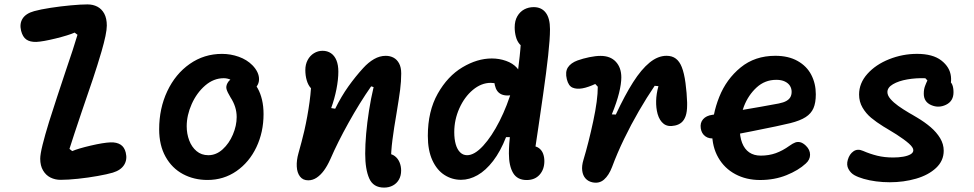

<svg xmlns="http://www.w3.org/2000/svg" viewBox="-20 -797 4380 863"><path d="M160.8 -83.7Q160.8 -103.5 171.4 -146.4Q182 -189.2 200.5 -249.3Q217 -302.2 236.5 -361Q255.9 -419.7 275.7 -479.2Q293.6 -531.5 306.7 -571.6Q319.8 -611.8 328.3 -640.7L315.5 -650.5Q288.8 -638.6 230.8 -624.2Q172.7 -609.9 142.9 -608.6Q114.7 -607.9 98.2 -619.5Q81.8 -631.1 74.8 -658.8Q67 -690.8 81.8 -713.8Q96.6 -736.8 133.8 -747Q161.8 -754.8 207.2 -761.8Q252.8 -768.8 298.5 -773Q344.2 -777.2 373.2 -777.2Q398.2 -777.2 417.7 -767Q437.2 -756.8 448.7 -735.6Q460.1 -714.3 460.1 -682Q460.1 -664.4 454 -634.9Q447.8 -605.4 436.5 -566.2Q418.5 -504.8 397.7 -442.4Q376.9 -380.1 347 -293.8Q329.8 -242.2 314.6 -197Q299.3 -151.8 292.2 -127.8L304.6 -117.9Q332.1 -129.6 388.3 -142.7Q444.6 -155.8 477 -157.1Q504.3 -158 521.8 -147Q539.2 -136 545.2 -111.3Q552.9 -80 538 -56Q523.1 -32 487 -21Q462 -13.6 419.2 -6Q376.4 1.7 330.9 6.5Q285.4 11.3 252.2 11.3Q227.7 11.3 206.9 1Q186.1 -9.4 173.5 -30.9Q160.8 -52.3 160.8 -83.7Z M695.4 -215.8Q695.4 -309.6 731.9 -387.1Q768.4 -464.6 832.9 -509.7Q897.3 -554.8 977.8 -554.8Q1016.9 -554.8 1053.4 -541.8Q1089.8 -528.8 1114.5 -503.8Q1129.2 -488.9 1137.1 -472.2Q1144.9 -455.4 1144.3 -439.1Q1143.8 -422.8 1134.3 -409.3Q1124.5 -395.4 1112.6 -393.7Q1100.7 -391.9 1088.6 -397.5Q1076.5 -403 1057.9 -415.2Q1056.4 -416.5 1054.7 -417.4L1048.6 -421.4Q1031.2 -432.6 1016.1 -439Q1001 -445.5 985.6 -445.5Q940.4 -445.5 902.3 -412.7Q864.2 -379.8 841.7 -329.4Q819.2 -278.9 819.2 -229.5Q819.2 -195.8 830.4 -166Q841.6 -136.2 863.5 -117.8Q885.3 -99.4 916.5 -99.4Q951.7 -99.4 980.8 -125.8Q1009.9 -152.2 1026.8 -192.2Q1043.8 -232.3 1043.8 -270.9Q1043.8 -294.6 1036.8 -316.5Q1029.8 -338.5 1016.2 -359.2Q1001.5 -383.6 998.2 -396.5Q994.8 -409.3 1002.5 -423.6Q1012.3 -441.9 1033.5 -448Q1054.7 -454.2 1076.9 -449.6Q1099.2 -445 1110.1 -434.7Q1126.5 -420.9 1138.7 -399.2Q1150.8 -377.6 1157.7 -348.4Q1164.6 -319.2 1164.6 -284.2Q1164.6 -203.2 1132.5 -135.5Q1100.3 -67.8 1042.8 -27.9Q985.3 11.9 912.7 11.9Q851.8 11.9 802.4 -14.5Q753 -40.9 724.2 -92.5Q695.4 -144.1 695.4 -215.8Z M1621.5 -106.2Q1621.5 -146.9 1625.8 -196.4Q1630.2 -245.8 1638.6 -299.7Q1647 -353.6 1659.3 -405.6L1648.2 -408.9Q1596.4 -334.7 1546.8 -245.5Q1497.1 -156.3 1465.2 -82.3L1464 -79.8Q1450.9 -50.8 1435.9 -30.4Q1420.9 -10 1403.1 1.8Q1385.3 13.5 1365.4 13.5Q1341.4 13.5 1328.4 -3.6Q1315.3 -20.7 1313.9 -48.5Q1312.4 -76.2 1321.7 -109Q1335.9 -158.8 1347.7 -208.5Q1362.5 -273.8 1371.3 -338.2Q1380.2 -402.7 1380.2 -466.2L1408.1 -387.5Q1389.9 -387.5 1377.5 -400.7Q1365.2 -413.9 1358.8 -435.6Q1352.4 -457.3 1352.4 -482.2Q1352.4 -507.5 1362.9 -527.2Q1373.3 -546.8 1391.2 -557.8Q1409 -568.7 1429.8 -568.7Q1451.5 -568.7 1467.5 -557.8Q1483.5 -547 1492.2 -526Q1500.8 -504.9 1500.8 -475Q1500.8 -439.7 1492.2 -395.9Q1483.5 -352.2 1468.6 -311.2L1486.6 -308.3Q1514.3 -364.2 1546 -408.7Q1577.8 -453.2 1612.4 -491Q1635.8 -516.8 1661.4 -531.5Q1687 -546.1 1713.9 -546.1Q1732.9 -546.1 1748.5 -538Q1764.2 -529.8 1773.8 -512.1Q1783.4 -494.3 1783.4 -466.8Q1783.4 -431.8 1778.5 -393.4Q1773.5 -355 1762.7 -289.9Q1750.5 -219.6 1743.9 -168Q1737.2 -116.4 1737.2 -66.2L1721.2 -106.1Q1740.3 -106.1 1754.4 -95.5Q1768.5 -84.9 1775.8 -67.6Q1783 -50.2 1783 -30.5Q1783 -7.4 1773.3 9.9Q1763.6 27.2 1746.1 36.7Q1728.7 46.2 1706.3 46.2Q1657.8 46.2 1639.7 5.2Q1621.5 -35.8 1621.5 -106.2Z M1903 -186.3Q1903 -297.2 1947.5 -376Q1992 -454.8 2058.6 -494.5Q2125.2 -534.2 2190.4 -534.2Q2224.1 -534.2 2254.5 -523.4Q2285 -512.7 2303.8 -491.8Q2322.6 -471 2322.6 -443.2Q2322.6 -409 2307.3 -388.4Q2292 -367.8 2261.4 -367.8Q2230 -367.8 2215.2 -388.1Q2200.4 -408.4 2200.4 -452.9H2262.1V-392.8Q2252.6 -401.2 2240.8 -408.3Q2228.9 -415.4 2214.6 -420Q2200.2 -424.6 2185.7 -424.6Q2143.4 -424.6 2105.5 -393Q2067.7 -361.4 2044.7 -310.1Q2021.8 -258.8 2021.8 -203.2Q2021.8 -171.6 2028.5 -148.3Q2035.2 -125 2048.3 -112.2Q2061.3 -99.4 2079.5 -99.4Q2112.6 -99.4 2151.5 -141.5Q2190.3 -183.7 2225.5 -253.1Q2260.6 -322.6 2283.1 -401.1H2313.2L2308.9 -180.6H2254.6Q2229.6 -116.7 2196.5 -73.6Q2163.3 -30.5 2126.6 -9.7Q2089.9 11.2 2052.4 11.2Q2012.1 11.2 1978.2 -10.3Q1944.2 -31.8 1923.6 -76.2Q1903 -120.8 1903 -186.3ZM2267.4 -107.2Q2267.4 -146.6 2273.7 -202.8Q2279.9 -258.9 2293.5 -362.3Q2308.7 -478 2315.8 -543.5Q2322.9 -609.1 2322.9 -659.2L2349.5 -583Q2328.7 -583.8 2316.4 -597.7Q2304.1 -611.6 2298.8 -632Q2293.4 -652.4 2293.4 -673.9Q2293.4 -703.6 2305.3 -724Q2317.2 -744.5 2336.5 -754.8Q2355.9 -765 2378.8 -765Q2413.8 -765 2432.9 -740.1Q2452.1 -715.2 2452.1 -665.9Q2452.1 -621.9 2443.8 -547Q2435.6 -472 2421 -370.8Q2411 -298.7 2400.3 -228.1Q2389.6 -157.5 2381.2 -100.2L2368.8 -140.9Q2389.8 -140.9 2402.8 -131Q2415.7 -121.2 2421.2 -105.9Q2426.8 -90.6 2426.8 -73Q2426.8 -35.6 2405.4 -11.7Q2384.1 12.2 2347.3 12.2Q2304.9 12.2 2286.2 -19.7Q2267.4 -51.6 2267.4 -107.2Z M2602.5 -78.5Q2625.6 -155.1 2646.4 -252Q2667.2 -348.9 2666.9 -407.2L2655.5 -419.5Q2640.4 -412.5 2625.6 -407.4Q2610.8 -402.2 2597.7 -399.9Q2571.7 -395.3 2553.5 -403.1Q2535.2 -410.9 2527.8 -440.8Q2519.6 -473.8 2532.6 -494Q2545.7 -514.1 2575.6 -525.2Q2600.8 -534.2 2629.1 -540Q2657.5 -545.8 2679.4 -545.8Q2723.7 -545.8 2748.2 -519.3Q2772.7 -492.8 2772.7 -449.3Q2772.7 -420.4 2762.5 -378.9Q2752.3 -337.4 2730 -282.9L2748 -282.1Q2788.8 -369.6 2825.8 -427.6Q2862.8 -485.6 2900 -515.9Q2937.2 -546.2 2976 -546.2Q3001.1 -546.2 3017.8 -533.5Q3034.5 -520.8 3044.3 -495.8Q3055.2 -468.8 3061.2 -423.8Q3067.2 -378.7 3068.5 -336.2Q3068.5 -331 3068.5 -325.3Q3068.5 -294.3 3061.8 -275.3Q3055 -256.3 3043.1 -246.4Q3031.2 -236.4 3014.2 -232.8Q2982.7 -225.7 2963.5 -240.2Q2944.4 -254.7 2935.8 -284.8Q2928.4 -312 2929.2 -343.8Q2930 -375.6 2939.5 -409.8L2922.6 -411.3Q2886.8 -358.6 2851.6 -297.8Q2816.4 -237.1 2785.3 -172.8Q2754.2 -108.6 2731.1 -46.4Q2716.8 -8.9 2695 10.1Q2673.2 29.2 2642.3 22.4Q2623.6 18.3 2611.6 4.9Q2599.7 -8.5 2597 -29.9Q2594.2 -51.2 2602.5 -78.5Z M3180.9 -200.1Q3180.9 -281.5 3212.9 -361.4Q3244.8 -441.3 3309 -493.8Q3373.2 -546.2 3464.8 -546.2Q3523.9 -546.2 3565 -523Q3606.2 -499.9 3626.5 -460.7Q3646.9 -421.4 3646.9 -373.2Q3646.9 -335.1 3636.4 -310.8Q3625.9 -286.5 3601.2 -270.6Q3576.6 -254.7 3532.6 -243.6Q3489.8 -232.8 3359.6 -207Q3229.3 -181.1 3194.4 -175.8Q3167.9 -171.6 3150.5 -184.2Q3133.2 -196.8 3129.8 -220.2Q3126.1 -244.8 3140.2 -261Q3154.2 -277.1 3181.6 -280.9Q3221.6 -287.2 3245.2 -291Q3268.9 -294.9 3309.4 -301.6Q3366.4 -311.2 3397.7 -316.8Q3429 -322.5 3480.2 -331.8Q3501.7 -336 3514.4 -343.2Q3527.1 -350.4 3532.6 -360.5Q3538.2 -370.5 3538.2 -384.3Q3538.2 -399 3530.8 -411.1Q3523.3 -423.2 3507.8 -430.7Q3492.2 -438.2 3469.2 -438.2Q3418.2 -438.2 3380.9 -404Q3343.7 -369.8 3324.2 -319.9Q3304.7 -270 3304.7 -224.5Q3304.7 -183.2 3315.6 -154.9Q3326.5 -126.6 3347.7 -112Q3368.8 -97.5 3399.6 -97.5Q3435.9 -97.5 3466.8 -108.5Q3497.8 -119.6 3528.6 -141.8Q3543.2 -152.3 3554.3 -156.5Q3565.5 -160.6 3577.3 -157.6Q3589.2 -154.7 3602.5 -141.9Q3621.1 -123.7 3621.1 -101.5Q3621.1 -79.3 3602 -62.1Q3568.8 -31.3 3515 -9.6Q3461.2 12.1 3396.4 12.1Q3334.2 12.1 3285.2 -14.1Q3236.2 -40.3 3208.6 -88.5Q3180.9 -136.6 3180.9 -200.1Z M3820.1 -9.8Q3803.4 -19.2 3793.6 -37.4Q3783.8 -55.5 3790.8 -79.1Q3798.2 -104.6 3816.5 -117.1Q3834.8 -129.6 3859.2 -118.8Q3890.6 -105.1 3923 -97.1Q3955.5 -89.1 3994.7 -89.1Q4018.7 -89.1 4039.2 -92.6Q4059.7 -96.1 4072.4 -103.3Q4085.2 -110.6 4085.2 -121.8Q4085.2 -134.2 4065 -152.1Q4044.8 -169.9 4009.7 -192.5Q3994 -202 3986.6 -206.7Q3979.2 -211.4 3964.1 -220.4L3951.3 -228Q3918.8 -248.2 3895.5 -267.6Q3872.3 -287 3856.9 -313.3Q3841.4 -339.7 3841.4 -372.2Q3841.4 -423.2 3878.8 -465Q3916.2 -506.8 3976.7 -530.9Q4037.2 -554.9 4101.8 -554.9Q4172.7 -554.9 4211.1 -525.2Q4249.5 -495.4 4254.2 -453.7Q4259 -412 4235.8 -378.9L4241.3 -437Q4254.8 -429.5 4260.3 -416.1Q4265.8 -402.8 4265.8 -382.4Q4265.8 -342.6 4232.5 -326.3Q4199.2 -310 4165.8 -324.5Q4132.2 -338.9 4132.2 -375.8Q4132.2 -386.2 4133.6 -394.5Q4135 -402.8 4137.8 -410.3Q4140.3 -418 4143.2 -423.8Q4146 -429.6 4148.5 -435.4L4139.3 -445.3Q4097.8 -446.9 4058.4 -440.1Q4019.1 -433.3 3993.9 -418.5Q3968.7 -403.8 3968.7 -383.2Q3968.7 -368 3982.5 -352.1Q3996.3 -336.2 4017.3 -321.1Q4038.3 -306.1 4067.3 -288.9Q4075.6 -284.1 4080.2 -281.6Q4084.8 -279.1 4092.6 -274.2L4100.8 -269.4Q4137.2 -247.8 4163.3 -225.2Q4189.5 -202.7 4205.7 -176Q4221.8 -149.2 4221.8 -119.5Q4221.8 -74.4 4187.5 -42.2Q4153.1 -10 4097.5 6.1Q4042 22.2 3979.5 22.2Q3947.9 22.2 3917.6 18.2Q3887.3 14.2 3862.2 6.9Q3837 -0.3 3820.1 -9.8Z"/></svg>

Font: Monaspace Radon Var
Style: Regular
Weight: 400
Designer: Riley Cran and the Lettermatic Team
Version: Version 1.000 (Monaspace Radon Var)